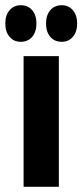

<svg xmlns="http://www.w3.org/2000/svg" viewBox="-27 -715 315 735"><path d="M63.3 0V-500H198.3V0ZM209.2 -555Q181.7 -555 165.4 -574.2Q149.2 -593.3 149.2 -625Q149.2 -656.7 165.4 -675.8Q181.7 -695 209.2 -695Q235.8 -695 252.1 -675.8Q268.3 -656.7 268.3 -625Q268.3 -593.3 252.1 -574.2Q235.8 -555 209.2 -555ZM52.5 -555Q25.8 -555 9.6 -574.2Q-6.7 -593.3 -6.7 -625Q-6.7 -656.7 9.6 -675.8Q25.8 -695 52.5 -695Q80 -695 96.3 -675.8Q112.5 -656.7 112.5 -625Q112.5 -593.3 96.3 -574.2Q80 -555 52.5 -555Z"/></svg>

Font: Funnel Sans
Style: Bold
Weight: 700
Designer: NORD ID, Kristian Moeller
Foundry: Dicotype
Version: Version 1.000